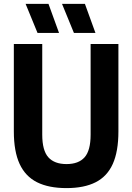

<svg xmlns="http://www.w3.org/2000/svg" viewBox="-20 -969 688 999"><path d="M326 9.7Q233.6 9.7 172.8 -20.7Q112.1 -51.1 82 -116.2Q52 -181.3 52 -285.3V-740H199.8V-268.4Q199.8 -185.9 231.5 -150.6Q263.2 -115.3 326 -115.3Q388.9 -115.3 420.2 -150.6Q451.5 -185.9 451.5 -268.4V-740H596.1V-285.3Q596.1 -181.3 566.9 -116.2Q537.6 -51.1 477.6 -20.7Q417.7 9.7 326 9.7ZM364.7 -797.5 302.7 -948.9H421.8L476.7 -797.5ZM175.3 -797.5 113.2 -948.9H232.3L287.2 -797.5Z"/></svg>

Font: Encode Sans Condensed Thin
Style: Regular
Weight: 100
Width: 3
Designer: Multiple Designers
Foundry: Impallari Type
Version: Version 3.002